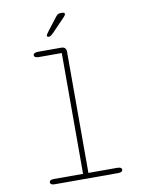

<svg xmlns="http://www.w3.org/2000/svg" viewBox="-102 -1028 822 1097"><g transform="rotate(-10 309.5 -479.0)"><path d="M125.5 0Q111.5 0 105.2 -4Q99 -8 99 -15Q99 -22.5 105.2 -26.5Q111.5 -30.5 125.5 -30.5H294.5V-731.5H163Q149 -731.5 141.8 -735.5Q134.5 -739.5 134.5 -746.5Q134.5 -753.5 141.8 -757.8Q149 -762 163 -762H297Q311 -762 318.2 -754.8Q325.5 -747.5 325.5 -733.5V-30.5H492.5Q506.5 -30.5 512.8 -26.5Q519 -22.5 519 -15Q519 -8 512.8 -4Q506.5 0 492.5 0ZM237.5 -835.5Q235.5 -835.5 231.5 -837.2Q227.5 -839 227.5 -843Q227.5 -849 242 -868L298.5 -941Q305.5 -950 311.2 -953.8Q317 -957.5 328 -957.5H336Q342 -957.5 346.5 -955.5Q351 -953.5 351 -949Q351 -941.5 342 -932.5L265.5 -853Q257.5 -845 250.5 -840.2Q243.5 -835.5 237.5 -835.5Z"/></g></svg>

Font: Sono ExtraLight
Style: Regular
Weight: 200
Designer: Tyler Finck
Foundry: Tyler Finck
Version: Version 2.112